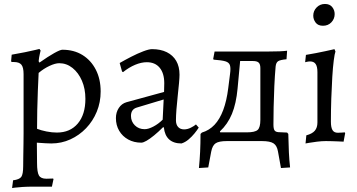

<svg xmlns="http://www.w3.org/2000/svg" viewBox="-20 -712 1800 969"><path d="M41 237 46 198Q78 194 87.5 180.5Q97 167 97 126Q97 110 97.5 79Q98 48 98.5 14.5Q99 -19 99 -40V-338Q99 -372 88 -385.5Q77 -399 50 -399H39L36 -403L39 -436Q74 -442 106 -448.5Q138 -455 158.5 -460Q179 -465 179 -465L185 -457Q185 -457 181 -440Q177 -423 175 -403L179 -396Q223 -427 253.5 -444Q284 -461 295 -461Q353 -461 396 -434.5Q439 -408 463.5 -360.5Q488 -313 488 -250Q488 -196 468.5 -148.5Q449 -101 414.5 -65Q380 -29 335 -8.5Q290 12 239 12Q227 12 210 11Q193 10 179.5 9Q166 8 166 8Q166 33 166.5 59Q167 85 167 111Q167 157 176.5 173.5Q186 190 214 190Q222 190 231 189.5Q240 189 248 189L250 192L242 230Q230 230 218 230Q206 230 194.5 230Q183 230 171 230Q159 230 147 230Q119 230 94.5 231.5Q70 233 55.5 235Q41 237 41 237ZM267 -43Q334 -43 372.5 -88.5Q411 -134 411 -213Q411 -264 393.5 -304.5Q376 -345 346 -369Q316 -393 279 -393Q259 -393 230 -379.5Q201 -366 175 -344Q173 -303 171 -254Q169 -205 168 -155Q167 -105 167 -62Q187 -54 214.5 -48.5Q242 -43 267 -43Z M896 12Q856 12 833.5 -8.5Q811 -29 807 -69L803 -70Q779 -46 757.5 -28.5Q736 -11 719.5 -1.5Q703 8 693 8Q656 8 627 -8Q598 -24 581.5 -52Q565 -80 565 -116Q565 -145 579.5 -167Q594 -189 618 -196L808 -248L809 -292Q809 -342 786 -370Q763 -398 721 -398Q693 -398 662 -385Q631 -372 601 -348L596 -351L584 -394Q610 -409 642 -425.5Q674 -442 703 -453Q732 -464 747 -464Q791 -464 822 -448.5Q853 -433 869.5 -404.5Q886 -376 886 -335Q886 -322 883.5 -293Q881 -264 877 -228.5Q873 -193 870.5 -160Q868 -127 868 -105Q868 -83 879 -71Q890 -59 909 -59Q926 -59 943 -67.5Q960 -76 969 -84L983 -68Q975 -55 961.5 -38.5Q948 -22 931.5 -8Q915 6 896 12ZM710 -60Q729 -60 754.5 -73.5Q780 -87 801 -108L806 -210L670 -169Q641 -160 641 -127Q641 -99 660.5 -79.5Q680 -60 710 -60Z M1031 133 984 136Q988 95 990 53.5Q992 12 992 -36L999 -43Q1036 -54 1062.5 -82Q1089 -110 1106.5 -156.5Q1124 -203 1132 -268L1141 -339Q1145 -368 1140.5 -382.5Q1136 -397 1117.5 -402.5Q1099 -408 1058 -411L1056 -415L1063 -452H1334Q1367 -452 1390.5 -453Q1414 -454 1429 -456L1426 -413Q1394 -410 1383.5 -403Q1373 -396 1371 -376Q1367 -331 1364.5 -277Q1362 -223 1361 -171.5Q1360 -120 1360 -84Q1360 -62 1365.5 -54Q1371 -46 1385 -45L1429 -43L1435 -36Q1436 16 1438 57Q1440 98 1444 133L1398 136L1383 53Q1378 23 1360.5 11.5Q1343 0 1302 0H1125Q1085 0 1068.5 11Q1052 22 1046 53ZM1094 -31 1042 -44H1225Q1267 -44 1280.5 -56.5Q1294 -69 1294 -107V-368Q1294 -388 1285.5 -396Q1277 -404 1257 -404H1159L1195 -437L1179 -265Q1172 -189 1150.5 -137Q1129 -85 1090 -49Z M1522 12 1526 -29Q1556 -37 1569 -52.5Q1582 -68 1582 -94V-348Q1582 -376 1573 -389Q1564 -402 1545 -402Q1537 -402 1528.5 -400Q1520 -398 1520 -398L1524 -435Q1549 -439 1574.5 -444Q1600 -449 1621 -453.5Q1642 -458 1655 -461Q1668 -464 1668 -464L1673 -452Q1669 -442 1664.5 -407.5Q1660 -373 1657 -323.5Q1654 -274 1652 -215.5Q1650 -157 1650 -98Q1650 -69 1658 -55.5Q1666 -42 1685 -42Q1694 -42 1707 -43Q1720 -44 1720 -44L1722 -40L1714 3Q1714 3 1705.5 2.5Q1697 2 1683.5 1.5Q1670 1 1654.5 0.5Q1639 0 1625 0Q1604 0 1580 3Q1556 6 1539 9Q1522 12 1522 12ZM1610 -582Q1585 -582 1573 -598Q1561 -614 1561 -633Q1561 -657 1578 -674.5Q1595 -692 1620 -692Q1644 -692 1656.5 -676.5Q1669 -661 1669 -641Q1669 -617 1652.5 -599.5Q1636 -582 1610 -582Z"/></svg>

Font: Alegreya
Style: Regular
Weight: 400
Designer: Juan Pablo del Peral
Foundry: Huerta Tipografica
Version: Version 2.009